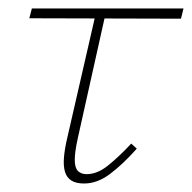

<svg xmlns="http://www.w3.org/2000/svg" viewBox="-20 -428 452 452"><path d="M178 4Q159 4 148 -3Q137 -10 133 -23.5Q129 -37 130.5 -56.5Q132 -76 138 -102L208 -407H231L163 -102Q156 -70 156 -51.5Q156 -33 163.5 -25.5Q171 -18 184 -18Q209 -18 234.5 -38.5Q260 -59 289 -90L302 -78Q269 -41 239 -18.5Q209 4 178 4ZM49 -385 55 -408H412L406 -384Z"/></svg>

Font: Ysabeau Infant Thin
Style: Italic
Weight: 250
Italic angle: -12°
Designer: Christian Thalmann (Catharsis Fonts)
Version: Version 2.001;gftools[0.9.30]; featfreeze: ss01,ss02,lnum